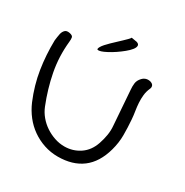

<svg xmlns="http://www.w3.org/2000/svg" viewBox="-173 -897 1000 1038"><g transform="rotate(30 327.5 -378.5)"><path d="M0 -536.1Q1 -546.9 2.9 -558.1Q4.9 -569.3 6.8 -580.1Q10.7 -595.7 20.5 -605.5Q30.3 -615.2 49.8 -611.3Q70.3 -607.4 72.3 -596.2Q74.2 -585 72.3 -568.4Q62.5 -472.7 80.1 -380.9Q97.7 -289.1 133.8 -199.2Q145.5 -169.9 166 -145.5Q186.5 -121.1 212.9 -103.5Q239.3 -85.9 269.5 -75.7Q299.8 -65.4 331.1 -65.4Q383.8 -65.4 426.8 -94.2Q469.7 -123 488.3 -178.7Q498 -207 502.9 -236.8Q507.8 -266.6 504.9 -296.9Q501 -350.6 497.1 -403.3Q493.2 -456.1 489.3 -509.8Q487.3 -530.3 489.7 -550.3Q492.2 -570.3 508.8 -587.9Q529.3 -609.4 558.6 -602.5Q574.2 -597.7 578.1 -587.9Q582 -578.1 577.1 -567.4Q566.4 -543.9 564 -520Q561.5 -496.1 563 -471.7Q564.5 -447.3 568.4 -423.3Q572.3 -399.4 574.2 -375Q578.1 -326.2 578.1 -278.3Q578.1 -230.5 564.5 -181.6Q539.1 -89.8 479.5 -44.9Q419.9 0 328.1 0Q283.2 0 242.2 -13.7Q201.2 -27.3 166.5 -51.8Q131.8 -76.2 105.5 -109.9Q79.1 -143.6 61.5 -184.6Q25.4 -270.5 11.7 -357.9Q-2 -445.3 0 -536.1ZM228.5 -626Q233.4 -634.8 244.1 -647Q254.9 -659.2 267.6 -671.4Q280.3 -683.6 294.4 -696.8Q308.6 -710 320.3 -721.2Q332 -732.4 341.3 -741.7Q350.6 -751 353.5 -756.8L387.7 -751Q403.3 -746.1 403.3 -734.9Q403.3 -723.6 392.1 -709.5Q380.9 -695.3 361.8 -679.7Q342.8 -664.1 321.8 -649.9Q300.8 -635.7 280.3 -625Q259.8 -614.3 248.5 -610.8Q237.3 -607.4 231.4 -607.4Q227.5 -607.4 225.6 -608.4Q223.6 -609.4 223.6 -612.3Q223.6 -617.2 228.5 -626Z"/></g></svg>

Font: Scriphy
Style: Regular
Weight: 400
Designer: Ala M. Lockhart
Foundry: Ala M. Lockhart
Version: Version 1.0 2021